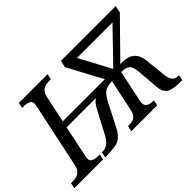

<svg xmlns="http://www.w3.org/2000/svg" viewBox="-133 -1046 1377 1377"><g transform="rotate(-45 556.0 -357.0)"><path d="M1101.1 -661.1 840.8 -396H862.8Q979.5 -396 992.2 -280.8L1008.8 -122.1Q1012.7 -84.5 1026.9 -63.2Q1041 -42 1080.1 -42H1083L1074.2 0H1069.8Q973.1 0 943.6 -22.2Q914.1 -44.4 910.2 -96.2L896 -268.1Q892.1 -314.9 873.3 -333Q854.5 -351.1 805.2 -351.1L754.9 -113.8Q752 -100.1 752 -89.4Q752 -42 823.2 -42H828.1L818.8 0H556.2L564.9 -42H569.8Q616.2 -42 635 -58.8Q653.8 -75.7 661.1 -108.9L711.9 -351.1Q666.5 -351.1 640.6 -335.7Q614.7 -320.3 586.9 -268.1L499 -96.2Q470.7 -41 435.3 -20.5Q399.9 0 299.8 0H291L299.8 -42H303.2Q339.4 -42 361.8 -60.3Q384.3 -78.6 407.2 -122.1L496.1 -290Q517.1 -330.1 544.9 -348.1H248L198.2 -109.9Q193.8 -88.9 193.8 -82Q193.8 -42 266.1 -42H278.8L270 0H-21L-13.2 -42H0Q48.3 -42 69.3 -60.3Q90.3 -78.6 98.1 -113.8L202.1 -604Q206.1 -622.6 206.1 -631.8Q206.1 -671.9 133.8 -671.9H121.1L129.9 -713.9H420.9L412.1 -671.9H398.9Q351.1 -671.9 330.1 -653.8Q309.1 -635.7 301.8 -600.1L258.8 -397.9H686L544.9 -661.1L556.2 -713.9H1111.8ZM780.8 -407.2 1012.2 -647H652.8Z"/></g></svg>

Font: Droid Serif
Style: Italic
Weight: 400
Italic angle: -12°
Designer: Monotype Design team
Foundry: Monotype Imaging Inc.
Version: Version 1.03